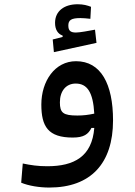

<svg xmlns="http://www.w3.org/2000/svg" viewBox="-20 -634 626 889"><path d="M208 234.4C400.4 234.4 503.4 122.6 503.4 -76.7C503.4 -245.1 447.3 -350.6 332 -350.6C233.9 -350.6 171.4 -258.3 171.4 -149.9C171.4 -47.9 203.1 2.9 316.9 2.9C368.7 2.9 388.7 -12.7 403.3 -41.5H416.5C406.2 90.8 323.2 135.7 199.2 135.7C155.3 135.7 123.5 130.9 85.4 123L78.1 211.9C111.8 226.1 161.6 234.4 208 234.4ZM229.5 -392.6 426.8 -435.5 419.9 -496.6C390.6 -491.2 350.1 -483.4 331.5 -483.4C308.1 -483.4 296.4 -490.7 296.4 -515.6C296.4 -541 309.6 -550.3 352.5 -550.3C363.8 -550.3 383.3 -548.8 398.4 -546.9L401.4 -602.5C384.8 -608.9 366.7 -614.3 339.4 -614.3C278.3 -614.3 234.9 -583.5 234.9 -528.3C234.9 -497.1 247.6 -477.1 270 -469.2V-462.9L224.1 -451.2ZM416.5 -107.9C389.2 -102.1 366.7 -99.1 338.4 -99.1C272.5 -99.1 257.3 -111.3 257.3 -160.2C257.3 -212.4 285.6 -247.1 330.6 -247.1C383.8 -247.1 411.1 -207 416.5 -107.9Z"/></svg>

Font: Cascadia Code PL
Style: Regular
Weight: 400
Monospace: yes
Designer: Aaron Bell
Foundry: Saja Typeworks
Version: Version 2404.023